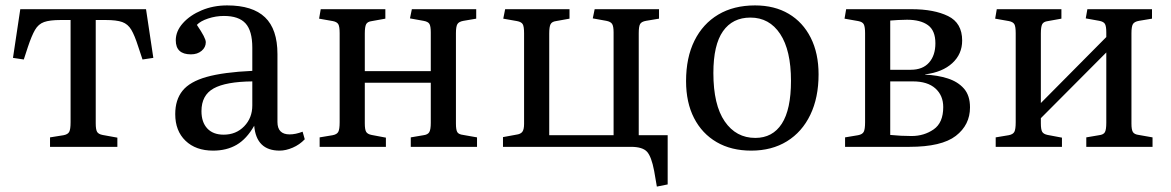

<svg xmlns="http://www.w3.org/2000/svg" viewBox="-20 -543 4329 710"><path d="M165 0V-35L215 -43Q231 -46 236 -55.5Q241 -65 241 -91V-469H204Q164 -469 143 -461.5Q122 -454 109.5 -432.5Q97 -411 83 -369L68 -323L28 -329L55 -509H520L547 -329L507 -323L491 -371Q478 -412 465.5 -433Q453 -454 432 -461.5Q411 -469 371 -469H334V-87Q334 -64 339 -55.5Q344 -47 359 -44L414 -34V0Z M768 14Q704 14 666 -22.5Q628 -59 628 -121Q628 -174 655 -207.5Q682 -241 744 -258.5Q806 -276 913 -281V-367Q913 -429 888 -456.5Q863 -484 808 -484Q778 -484 749.5 -474.5Q721 -465 708 -451Q725 -426 733 -410.5Q741 -395 741 -387Q741 -368 725.5 -355Q710 -342 686 -342Q630 -342 630 -394Q630 -428 656.5 -457.5Q683 -487 726 -505Q769 -523 820 -523Q914 -523 960 -479Q1006 -435 1006 -343V-92Q1006 -46 1051 -46Q1073 -46 1099 -56L1107 -28Q1088 -8 1062.5 3Q1037 14 1014 14Q928 14 920 -78Q892 -29 855 -7.5Q818 14 768 14ZM807 -45Q853 -45 883 -76Q913 -107 913 -153V-242Q815 -241 770 -216Q725 -191 725 -132Q725 -91 746.5 -68Q768 -45 807 -45Z M1162 0V-35L1210 -43Q1226 -46 1231 -55.5Q1236 -65 1236 -91V-420Q1236 -445 1231 -453.5Q1226 -462 1211 -465L1160 -474L1166 -509H1405V-474L1355 -465Q1339 -463 1334 -453.5Q1329 -444 1329 -419V-280H1573V-423Q1573 -446 1568 -454.5Q1563 -463 1546 -466L1496 -475L1503 -509H1741V-474L1694 -466Q1677 -463 1671.5 -454Q1666 -445 1666 -420V-86Q1666 -63 1671 -54.5Q1676 -46 1693 -44L1744 -35V0H1499V-35L1546 -43Q1562 -45 1567.5 -54.5Q1573 -64 1573 -89V-237H1329V-87Q1329 -64 1334 -55.5Q1339 -47 1354 -44L1407 -34V0Z M2409 147 2399 89Q2389 36 2372.5 18Q2356 0 2313 0H1840V-36L1889 -45Q1905 -47 1911.5 -55.5Q1918 -64 1918 -85V-420Q1918 -445 1913 -453.5Q1908 -462 1892 -465L1841 -474L1848 -509H2086V-474L2036 -465Q2021 -463 2016 -453.5Q2011 -444 2011 -419V-43H2249V-423Q2249 -446 2243.5 -454.5Q2238 -463 2222 -466L2172 -475L2179 -509H2417V-474L2369 -466Q2352 -463 2347 -454Q2342 -445 2342 -420V-43H2449V139Z M2758 14Q2684 14 2630 -17.5Q2576 -49 2546.5 -106.5Q2517 -164 2517 -243Q2517 -330 2548 -392.5Q2579 -455 2636 -489Q2693 -523 2772 -523Q2844 -523 2896.5 -492Q2949 -461 2978 -403.5Q3007 -346 3007 -268Q3007 -182 2976.5 -118.5Q2946 -55 2890 -20.5Q2834 14 2758 14ZM2773 -33Q2837 -33 2871 -85.5Q2905 -138 2905 -244Q2905 -357 2865 -417.5Q2825 -478 2755 -478Q2689 -478 2653.5 -427.5Q2618 -377 2618 -273Q2618 -155 2660 -94Q2702 -33 2773 -33Z M3105 0V-35L3153 -43Q3169 -46 3174 -55.5Q3179 -65 3179 -91V-420Q3179 -443 3174.5 -452.5Q3170 -462 3154 -465L3103 -474L3109 -509H3351Q3434 -509 3486 -483.5Q3538 -458 3538 -393Q3538 -343 3501.5 -309.5Q3465 -276 3401 -268V-267Q3447 -265 3484.5 -253Q3522 -241 3544.5 -215.5Q3567 -190 3567 -146Q3567 -81 3514.5 -40.5Q3462 0 3343 0ZM3272 -285H3348Q3392 -285 3415.5 -311.5Q3439 -338 3439 -383Q3439 -430 3411.5 -450Q3384 -470 3334 -470Q3318 -470 3301 -469Q3284 -468 3272 -467ZM3351 -40Q3397 -40 3432.5 -64.5Q3468 -89 3468 -147Q3468 -190 3439 -216Q3410 -242 3356 -242H3272V-44Q3292 -42 3312 -41Q3332 -40 3351 -40Z M3662 0V-35L3710 -43Q3726 -46 3731 -55.5Q3736 -65 3736 -91V-420Q3736 -445 3731 -453.5Q3726 -462 3711 -465L3660 -474L3666 -509H3905V-474L3855 -465Q3839 -463 3834 -453.5Q3829 -444 3829 -419V-162L4071 -406V-423Q4071 -446 4066 -454.5Q4061 -463 4045 -466L3995 -475L4001 -509H4240V-474L4192 -466Q4175 -463 4169.5 -454Q4164 -445 4164 -420V-86Q4164 -63 4169.5 -54.5Q4175 -46 4191 -44L4242 -35V0H3997V-35L4044 -43Q4061 -45 4066 -54.5Q4071 -64 4071 -89V-349L3829 -106V-87Q3829 -64 3834 -55.5Q3839 -47 3854 -44L3907 -34V0Z"/></svg>

Font: Literata 36pt
Style: Regular
Weight: 400
Designer: Latin by Veronika Burian and Jose Scaglione. Greek by Irene Vlachou. Cyrillic by Vera Evstafieva.
Foundry: TypeTogether
Version: Version 3.002